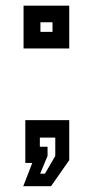

<svg xmlns="http://www.w3.org/2000/svg" viewBox="-20 -560 319 660"><path d="M60 80 91 0H67V-147H218V-9.5L155.5 80ZM118 37H134.5L170 -24V-87H117V-55.5H143.5V-24ZM61 -393.5V-540.5H218V-393.5ZM119 -450.5H160.5V-483.5H119Z"/></svg>

Font: Tourney Condensed SemiBold
Style: Regular
Weight: 600
Width: 3
Designer: Tyler Finck
Foundry: Etcetera Type Co
Version: Version 1.010; ttfautohint (v1.8.3)